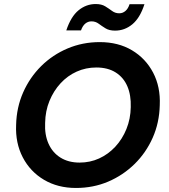

<svg xmlns="http://www.w3.org/2000/svg" viewBox="-20 -921 838 953"><path d="M357 12Q267 12 198.5 -28.5Q130 -69 93 -140Q56 -211 60 -301Q62 -388 95 -462.5Q128 -537 184.5 -593Q241 -649 315.5 -680.5Q390 -712 475 -712Q567 -712 635 -671.5Q703 -631 740 -560.5Q777 -490 773 -399Q771 -312 738 -237.5Q705 -163 648 -107Q591 -51 517 -19.5Q443 12 357 12ZM375 -114Q427 -114 472 -134.5Q517 -155 552 -192.5Q587 -230 607.5 -280.5Q628 -331 629 -389Q631 -449 612 -493Q593 -537 554 -561.5Q515 -586 458 -586Q406 -586 360.5 -565.5Q315 -545 280.5 -507.5Q246 -470 225.5 -420Q205 -370 204 -311Q201 -252 221 -207.5Q241 -163 280.5 -138.5Q320 -114 375 -114ZM309 -770Q332 -839 370 -870Q408 -901 455 -901Q484 -901 502.5 -889.5Q521 -878 536.5 -866.5Q552 -855 572 -855Q589 -855 602.5 -866.5Q616 -878 623 -900H697Q675 -832 637 -800.5Q599 -769 551 -769Q522 -769 503.5 -780.5Q485 -792 469.5 -803.5Q454 -815 434 -815Q417 -815 403.5 -804Q390 -793 382 -770Z"/></svg>

Font: DM Sans 17pt ExtraBold
Style: Italic
Weight: 800
Italic angle: -10°
Version: Version 4.004;gftools[0.9.30]